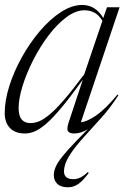

<svg xmlns="http://www.w3.org/2000/svg" viewBox="-20 -542 528 794"><path d="M470 -148.5Q434.5 -94 400 -56L329 22.5Q290.5 65 272.8 92.5Q255 120 249.8 137Q244.5 154 244.5 166Q244.5 199 284 199Q313 199 343 169.5L347 173.5Q323 205.5 303.8 219Q284.5 232.5 261 232.5Q231.5 232.5 217 218.2Q202.5 204 202.5 182Q202.5 166.5 210 148.8Q217.5 131 237.2 106Q257 81 294 42.5L343 -7.5Q314 10 287 10Q267 10 261 0.2Q255 -9.5 264.5 -37.5L322.5 -212.5Q271.5 -141.5 234.8 -97.5Q198 -53.5 171 -30.2Q144 -7 123.2 1.5Q102.5 10 83.5 10Q42.5 10 21 -12.8Q-0.5 -35.5 -0.5 -74.5Q-0.5 -126.5 18.8 -187Q38 -247.5 71 -306.5Q104 -365.5 145.5 -414.2Q187 -463 232.2 -492.2Q277.5 -521.5 320 -521.5Q375 -521.5 407 -467.5L422.5 -512H474.5L314.5 -36.5Q339.5 -38.5 377.2 -64.2Q415 -90 466 -151ZM57 -94.5Q57 -33 106 -33Q122.5 -33 140.8 -40Q159 -47 184 -67.5Q209 -88 244 -128.2Q279 -168.5 328.5 -235L403.5 -456Q388 -481 369.5 -490.2Q351 -499.5 329.5 -499.5Q293 -499.5 254.8 -471Q216.5 -442.5 181.2 -396Q146 -349.5 118 -294.8Q90 -240 73.5 -187.2Q57 -134.5 57 -94.5Z"/></svg>

Font: Newsreader Display Light
Style: Italic
Weight: 300
Italic angle: -17°
Designer: Hugues Gentile
Foundry: Production Type
Version: Version 1.001